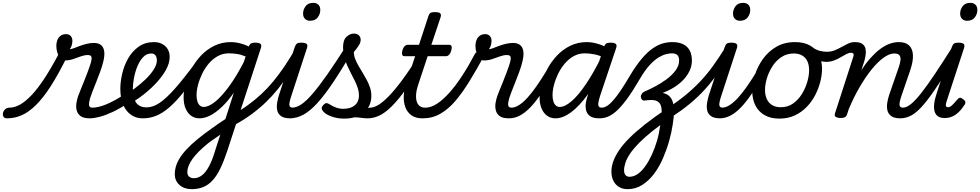

<svg xmlns="http://www.w3.org/2000/svg" viewBox="-231 -815 6892 1350"><path d="M-181 17Q-200 17 -206.5 5.5Q-213 -6 -210 -20.5Q-207 -35 -195 -46.5Q-183 -58 -164 -58Q-129 -58 -91 -79Q-53 -100 -10 -145Q33 -190 81 -263Q129 -336 184 -440L239 -413Q179 -292 126 -209.5Q73 -127 22.5 -77Q-28 -27 -78 -5Q-128 17 -181 17ZM400 17Q356 17 335 1Q314 -15 308 -40Q302 -65 306.5 -91.5Q311 -118 318 -138Q322 -150 333 -177Q344 -204 358 -238.5Q372 -273 385.5 -309Q399 -345 408 -375Q416 -405 411.5 -416.5Q407 -428 386 -428Q363 -428 337 -418.5Q311 -409 283 -399.5Q255 -390 224 -390Q206 -390 193 -405Q180 -420 172.5 -443.5Q165 -467 165 -493Q165 -514 172 -532.5Q179 -551 194.5 -563Q210 -575 234 -575Q254 -575 266 -562Q278 -549 278 -529Q278 -516 274.5 -500.5Q271 -485 260 -469Q269 -469 286.5 -475.5Q304 -482 327.5 -491Q351 -500 377.5 -506.5Q404 -513 430 -513Q461 -513 479.5 -498Q498 -483 502 -452.5Q506 -422 493 -373Q486 -345 472.5 -308.5Q459 -272 444.5 -235.5Q430 -199 418.5 -169.5Q407 -140 403 -126Q394 -96 395 -77Q396 -58 419 -58Q433 -58 439.5 -46.5Q446 -35 444.5 -20.5Q443 -6 432 5.5Q421 17 400 17Z M400 17Q381 17 374.5 5.5Q368 -6 371.5 -20.5Q375 -35 387 -46.5Q399 -58 418 -58Q459 -58 515.5 -81Q572 -104 642 -150Q654 -158 664 -153Q674 -148 679.5 -136Q685 -124 683 -111Q681 -98 670 -90Q611 -51 560.5 -27.5Q510 -4 469.5 6.5Q429 17 400 17Z M643 -143Q661 -154 678 -166Q695 -178 712 -190Q757 -223 793 -258Q829 -293 850.5 -327Q872 -361 872 -390Q872 -413 862 -426Q852 -439 832 -439Q818 -439 811.5 -451Q805 -463 807 -479Q809 -495 820.5 -507Q832 -519 853 -519Q883 -519 908 -506.5Q933 -494 947.5 -470.5Q962 -447 962 -414Q962 -369 933.5 -319.5Q905 -270 858 -221.5Q811 -173 753 -131Q734 -118 714 -104.5Q694 -91 674 -79Z M775 17Q742 17 716.5 6.5Q691 -4 671.5 -23.5Q652 -43 639.5 -69Q627 -95 621 -125.5Q615 -156 615 -190Q615 -239 628 -296Q641 -353 669.5 -403.5Q698 -454 743.5 -486.5Q789 -519 853 -519Q867 -519 871 -507Q875 -495 871.5 -479Q868 -463 857.5 -451Q847 -439 833 -439Q799 -439 774.5 -412.5Q750 -386 734 -346Q718 -306 710.5 -263.5Q703 -221 703 -188Q703 -160 708 -136.5Q713 -113 724 -96Q735 -79 754 -69.5Q773 -60 800 -60Q844 -60 891 -91.5Q938 -123 999 -192Q1060 -261 1143 -373Q1148 -380 1160.5 -374Q1173 -368 1182 -358.5Q1191 -349 1187 -343Q1119 -241 1063.5 -171.5Q1008 -102 960 -60.5Q912 -19 867 -1Q822 17 775 17Z M1117 515Q1064 515 1031 485.5Q998 456 998 410Q998 374 1011 340Q1024 306 1050 271.5Q1076 237 1115.5 200.5Q1155 164 1207 125Q1233 106 1256.5 89Q1280 72 1304 55.5Q1328 39 1354 22L1413 -163Q1370 -102 1327.5 -62Q1285 -22 1246 -2.5Q1207 17 1172 17Q1138 17 1113 -1Q1088 -19 1074 -52Q1060 -85 1060 -130Q1060 -176 1074 -229Q1088 -282 1116 -333Q1144 -384 1184 -426Q1224 -468 1276.5 -493.5Q1329 -519 1392 -519Q1412 -519 1433 -515.5Q1454 -512 1476 -505Q1498 -498 1518 -488L1521 -494Q1526 -506 1536 -510.5Q1546 -515 1562 -515Q1593 -515 1601.5 -505.5Q1610 -496 1603 -476L1367 246Q1343 318 1318.5 369Q1294 420 1264.5 452.5Q1235 485 1198.5 500Q1162 515 1117 515ZM1132 438Q1162 438 1188.5 418Q1215 398 1238.5 354.5Q1262 311 1282 243L1318 132Q1305 141 1290.5 151Q1276 161 1262 170.5Q1248 180 1234 191Q1194 223 1166 251.5Q1138 280 1120.5 305Q1103 330 1094.5 352.5Q1086 375 1086 395Q1086 408 1091 417.5Q1096 427 1107 432.5Q1118 438 1132 438ZM1201 -63Q1236 -63 1281.5 -99.5Q1327 -136 1378.5 -206Q1430 -276 1483 -378L1496 -418Q1462 -432 1432.5 -436Q1403 -440 1378 -440Q1335 -440 1299.5 -420Q1264 -400 1236.5 -367.5Q1209 -335 1190 -295.5Q1171 -256 1161 -217Q1151 -178 1151 -146Q1151 -121 1157 -102Q1163 -83 1174.5 -73Q1186 -63 1201 -63Z M1417 64Q1404 71 1394 64.5Q1384 58 1379.5 45Q1375 32 1378.5 18Q1382 4 1396 -3Q1458 -37 1510 -74.5Q1562 -112 1607 -154Q1652 -196 1691.5 -244Q1731 -292 1768.5 -347.5Q1806 -403 1843 -467Q1853 -482 1866 -482Q1879 -482 1886 -470Q1893 -458 1883 -440Q1844 -366 1805 -304Q1766 -242 1724.5 -190.5Q1683 -139 1636.5 -94.5Q1590 -50 1536 -10.5Q1482 29 1417 64Z M1810 17Q1766 17 1744.5 1Q1723 -15 1718 -40.5Q1713 -66 1718 -94.5Q1723 -123 1731 -148L1841 -483Q1848 -503 1857.5 -509Q1867 -515 1886 -515Q1917 -515 1925.5 -505.5Q1934 -496 1927 -476L1820 -149Q1802 -96 1803.5 -77Q1805 -58 1828 -58Q1842 -58 1849 -46.5Q1856 -35 1854.5 -20.5Q1853 -6 1842 5.5Q1831 17 1810 17ZM1948 -669Q1928 -669 1914 -682Q1900 -695 1900 -720Q1900 -747 1917.5 -771Q1935 -795 1972 -795Q1993 -795 2007 -782.5Q2021 -770 2021 -744Q2021 -717 2003.5 -693Q1986 -669 1948 -669Z M1806 17Q1787 17 1780.5 5.5Q1774 -6 1777 -20.5Q1780 -35 1792 -46.5Q1804 -58 1823 -58Q1853 -58 1887.5 -81Q1922 -104 1966.5 -155.5Q2011 -207 2071 -292.5Q2131 -378 2210 -503Q2218 -516 2232.5 -513Q2247 -510 2256.5 -499Q2266 -488 2258 -475Q2179 -337 2116 -242.5Q2053 -148 2001 -91Q1949 -34 1902 -8.5Q1855 17 1806 17Z M2355 17Q2334 17 2313 14Q2292 11 2268.5 10Q2245 9 2215 15L2227 -8Q2264 -24 2293 -35Q2322 -46 2342.5 -52Q2363 -58 2373 -58Q2382 -58 2385 -46.5Q2388 -35 2385.5 -20.5Q2383 -6 2375 5.5Q2367 17 2355 17ZM2188 19Q2139 19 2099.5 4Q2060 -11 2045 -28Q2030 -44 2031 -55.5Q2032 -67 2045 -79Q2057 -91 2066.5 -90Q2076 -89 2092 -78Q2109 -67 2132.5 -58.5Q2156 -50 2183 -50Q2235 -50 2264 -75Q2293 -100 2293 -144Q2293 -169 2285 -194.5Q2277 -220 2264 -246Q2251 -272 2237 -299Q2223 -326 2210 -355Q2197 -384 2189 -415.5Q2181 -447 2181 -481Q2181 -534 2205.5 -556.5Q2230 -579 2257 -579Q2280 -579 2292.5 -566.5Q2305 -554 2305 -535Q2305 -515 2289.5 -492Q2274 -469 2257 -449Q2257 -425 2266 -401.5Q2275 -378 2289 -353.5Q2303 -329 2318.5 -304Q2334 -279 2348 -252.5Q2362 -226 2371 -198.5Q2380 -171 2380 -141Q2380 -69 2328.5 -25Q2277 19 2188 19Z M2355 17Q2341 17 2334 5.5Q2327 -6 2328.5 -20.5Q2330 -35 2341 -46.5Q2352 -58 2373 -58Q2397 -58 2429 -77Q2461 -96 2502.5 -138.5Q2544 -181 2596.5 -251.5Q2649 -322 2713 -425Q2722 -439 2736.5 -437Q2751 -435 2759.5 -424Q2768 -413 2760 -400Q2685 -274 2627 -193Q2569 -112 2522 -66Q2475 -20 2434.5 -1.5Q2394 17 2355 17Z M2738 17Q2691 17 2661.5 -4.5Q2632 -26 2619 -61.5Q2606 -97 2608 -141Q2610 -185 2625 -230L2688 -420H2612Q2601 -420 2597 -430Q2593 -440 2598 -460Q2604 -480 2614 -490Q2624 -500 2635 -500H2715L2780 -698Q2786 -718 2795.5 -724Q2805 -730 2825 -730Q2857 -730 2865 -720.5Q2873 -711 2866 -691L2802 -500H2928Q2939 -500 2943.5 -490.5Q2948 -481 2942 -460Q2937 -441 2927 -430.5Q2917 -420 2906 -420H2776L2710 -221Q2696 -179 2694.5 -148Q2693 -117 2700.5 -97Q2708 -77 2723 -67.5Q2738 -58 2757 -58Q2771 -58 2778 -46.5Q2785 -35 2783 -20.5Q2781 -6 2770 5.5Q2759 17 2738 17Z M2742 17Q2723 17 2716.5 5.5Q2710 -6 2713.5 -20.5Q2717 -35 2729 -46.5Q2741 -58 2760 -58Q2799 -58 2841.5 -85.5Q2884 -113 2929 -163.5Q2974 -214 3019 -283Q3064 -352 3107 -434Q3112 -445 3125.5 -449.5Q3139 -454 3152.5 -452Q3166 -450 3172.5 -442Q3179 -434 3171 -419Q3119 -324 3070 -244Q3021 -164 2971 -105.5Q2921 -47 2865 -15Q2809 17 2742 17Z M3347 17Q3303 17 3282 1Q3261 -15 3255 -40Q3249 -65 3253.5 -91.5Q3258 -118 3265 -138Q3269 -150 3280 -177Q3291 -204 3305 -238.5Q3319 -273 3332.5 -309Q3346 -345 3355 -375Q3363 -405 3358.5 -416.5Q3354 -428 3333 -428Q3310 -428 3284 -418.5Q3258 -409 3230 -399.5Q3202 -390 3171 -390Q3153 -390 3140 -405Q3127 -420 3119.5 -443.5Q3112 -467 3112 -493Q3112 -514 3119 -532.5Q3126 -551 3141.5 -563Q3157 -575 3181 -575Q3201 -575 3213 -562Q3225 -549 3225 -529Q3225 -516 3221.5 -500.5Q3218 -485 3207 -469Q3216 -469 3233.5 -475.5Q3251 -482 3274.5 -491Q3298 -500 3324.5 -506.5Q3351 -513 3377 -513Q3408 -513 3426.5 -498Q3445 -483 3449 -452.5Q3453 -422 3440 -373Q3433 -345 3419.5 -308.5Q3406 -272 3391.5 -235.5Q3377 -199 3365.5 -169.5Q3354 -140 3350 -126Q3341 -96 3342 -77Q3343 -58 3366 -58Q3380 -58 3386.5 -46.5Q3393 -35 3391.5 -20.5Q3390 -6 3379 5.5Q3368 17 3347 17Z M3347 17Q3333 17 3326 5.5Q3319 -6 3320.5 -20.5Q3322 -35 3333 -46.5Q3344 -58 3365 -58Q3391 -58 3420 -77Q3449 -96 3479.5 -130Q3510 -164 3542 -210Q3574 -256 3607 -310Q3615 -323 3629 -321Q3643 -319 3652 -308.5Q3661 -298 3653 -285Q3610 -210 3571.5 -153Q3533 -96 3496.5 -58.5Q3460 -21 3423.5 -2Q3387 17 3347 17Z M3675 17Q3641 17 3616 -1Q3591 -19 3577 -52Q3563 -85 3563 -130Q3563 -176 3577 -229Q3591 -282 3619 -333Q3647 -384 3687 -426Q3727 -468 3779.5 -493.5Q3832 -519 3895 -519Q3933 -519 3977 -505.5Q4021 -492 4056 -468L4038 -399Q3989 -425 3951 -432.5Q3913 -440 3881 -440Q3838 -440 3802.5 -420Q3767 -400 3739.5 -367.5Q3712 -335 3693 -295.5Q3674 -256 3664 -217Q3654 -178 3654 -146Q3654 -121 3660 -102Q3666 -83 3677.5 -73Q3689 -63 3704 -63Q3741 -63 3788 -103.5Q3835 -144 3888.5 -223Q3942 -302 3998 -415L4035 -378Q3970 -244 3906.5 -156.5Q3843 -69 3785 -26Q3727 17 3675 17ZM3983 17Q3938 17 3916.5 0.5Q3895 -16 3889.5 -41.5Q3884 -67 3889 -95.5Q3894 -124 3903 -148L4015 -483Q4022 -503 4031.5 -509Q4041 -515 4060 -515Q4091 -515 4099.5 -505.5Q4108 -496 4101 -476L3991 -149Q3974 -97 3975.5 -77.5Q3977 -58 4000 -58Q4014 -58 4021 -46.5Q4028 -35 4026.5 -20.5Q4025 -6 4014.5 5.5Q4004 17 3983 17Z M3984 17Q3968 17 3964 5.5Q3960 -6 3964.5 -20.5Q3969 -35 3979 -46.5Q3989 -58 4001 -58Q4019 -58 4040.5 -72.5Q4062 -87 4086 -115.5Q4110 -144 4137 -184.5Q4164 -225 4194 -276Q4241 -355 4282 -403Q4323 -451 4360 -476Q4397 -501 4430.5 -510Q4464 -519 4495 -519Q4509 -519 4515 -507Q4521 -495 4520.5 -479.5Q4520 -464 4513 -452Q4506 -440 4493 -440Q4477 -440 4453.5 -434.5Q4430 -429 4400.5 -411.5Q4371 -394 4337.5 -358Q4304 -322 4268 -260Q4216 -171 4175.5 -116.5Q4135 -62 4102 -33Q4069 -4 4040.5 6.5Q4012 17 3984 17Z M4181 515Q4146 515 4120.5 499Q4095 483 4081.5 455.5Q4068 428 4068 392Q4068 368 4081.5 355.5Q4095 343 4112.5 342Q4130 341 4143.5 351Q4157 361 4157 383Q4157 404 4167 416Q4177 428 4195 428Q4225 428 4253.5 408Q4282 388 4307 352.5Q4332 317 4353 271Q4374 225 4389 173.5Q4404 122 4411 68Q4419 23 4421 -8.5Q4423 -40 4419 -60Q4415 -80 4405 -91.5Q4395 -103 4380.5 -107.5Q4366 -112 4347 -112Q4335 -112 4323 -110.5Q4311 -109 4302 -108Q4291 -107 4283.5 -114Q4276 -121 4275 -132.5Q4274 -144 4282 -156Q4290 -168 4311 -176Q4337 -187 4376 -207.5Q4415 -228 4453.5 -256Q4492 -284 4518 -318Q4544 -352 4544 -390Q4544 -416 4531.5 -428Q4519 -440 4494 -440Q4476 -440 4468 -452Q4460 -464 4460.5 -479.5Q4461 -495 4469.5 -507Q4478 -519 4494 -519Q4535 -519 4562 -508.5Q4589 -498 4605 -479.5Q4621 -461 4627.5 -438Q4634 -415 4634 -390Q4634 -353 4618.5 -319Q4603 -285 4575.5 -255.5Q4548 -226 4511 -202.5Q4474 -179 4431 -163V-161Q4456 -156 4473.5 -140.5Q4491 -125 4499.5 -98Q4508 -71 4508 -32Q4508 7 4499 61Q4491 116 4473.5 177.5Q4456 239 4430 299Q4404 359 4367.5 407.5Q4331 456 4284.5 485.5Q4238 515 4181 515Z M4157 383Q4157 402 4143.5 412.5Q4130 423 4112.5 425Q4095 427 4081.5 419Q4068 411 4068 392Q4068 357 4081 320Q4094 283 4121.5 242Q4149 201 4194.5 155.5Q4240 110 4305.5 58.5Q4371 7 4459 -52Q4534 -101 4590.5 -147.5Q4647 -194 4694.5 -244.5Q4742 -295 4784.5 -354.5Q4827 -414 4874 -489Q4881 -500 4894.5 -496.5Q4908 -493 4917 -482Q4926 -471 4918 -458Q4867 -373 4821 -307Q4775 -241 4726 -187Q4677 -133 4620 -86Q4563 -39 4493 7Q4416 59 4359 104.5Q4302 150 4263 189.5Q4224 229 4200.5 263.5Q4177 298 4167 328Q4157 358 4157 383Z M4833 17Q4789 17 4767.5 1Q4746 -15 4741 -40.5Q4736 -66 4741 -94.5Q4746 -123 4754 -148L4864 -483Q4871 -503 4880.5 -509Q4890 -515 4909 -515Q4940 -515 4948.5 -505.5Q4957 -496 4950 -476L4843 -149Q4825 -96 4826.5 -77Q4828 -58 4851 -58Q4865 -58 4872 -46.5Q4879 -35 4877.5 -20.5Q4876 -6 4865 5.5Q4854 17 4833 17ZM4971 -669Q4951 -669 4937 -682Q4923 -695 4923 -720Q4923 -747 4940.5 -771Q4958 -795 4995 -795Q5016 -795 5030 -782.5Q5044 -770 5044 -744Q5044 -717 5026.5 -693Q5009 -669 4971 -669Z M4828 17Q4814 17 4807 5.5Q4800 -6 4801.5 -20.5Q4803 -35 4814 -46.5Q4825 -58 4846 -58Q4872 -58 4901 -77Q4930 -96 4960.5 -130Q4991 -164 5023 -210Q5055 -256 5088 -310Q5096 -323 5110 -321Q5124 -319 5133 -308.5Q5142 -298 5134 -285Q5091 -210 5052.5 -153Q5014 -96 4977.5 -58.5Q4941 -21 4904.5 -2Q4868 17 4828 17Z M5249 19Q5187 19 5144 -6Q5101 -31 5079.5 -75.5Q5058 -120 5058 -176Q5058 -229 5077 -288.5Q5096 -348 5133.5 -400.5Q5171 -453 5227.5 -486Q5284 -519 5359 -519Q5421 -519 5463.5 -495.5Q5506 -472 5527.5 -429.5Q5549 -387 5549 -331Q5549 -291 5537.5 -243.5Q5526 -196 5502.5 -149.5Q5479 -103 5443 -65Q5407 -27 5358.5 -4Q5310 19 5249 19ZM5259 -61Q5308 -61 5345 -87Q5382 -113 5407 -153.5Q5432 -194 5445 -238.5Q5458 -283 5458 -321Q5458 -360 5445 -386Q5432 -412 5408 -425.5Q5384 -439 5351 -439Q5301 -439 5263 -413.5Q5225 -388 5199.5 -348Q5174 -308 5161 -264Q5148 -220 5148 -183Q5148 -144 5161.5 -116.5Q5175 -89 5200 -75Q5225 -61 5259 -61Z M5577 -380Q5560 -380 5536 -386Q5512 -392 5489.5 -402.5Q5467 -413 5452 -424Q5443 -431 5442 -443.5Q5441 -456 5446 -467.5Q5451 -479 5461 -484Q5471 -489 5483 -481Q5512 -462 5537 -456.5Q5562 -451 5583 -451Q5613 -451 5638.5 -461.5Q5664 -472 5687 -485Q5710 -498 5732.5 -508.5Q5755 -519 5778 -519Q5791 -519 5797.5 -507.5Q5804 -496 5802.5 -481.5Q5801 -467 5789 -455.5Q5777 -444 5753 -444Q5738 -444 5719.5 -434.5Q5701 -425 5679.5 -412Q5658 -399 5632.5 -389.5Q5607 -380 5577 -380Z M6100 17Q6056 17 6034.5 0.5Q6013 -16 6008 -41.5Q6003 -67 6008 -95.5Q6013 -124 6021 -148L6089 -344Q6098 -370 6100.5 -391.5Q6103 -413 6093.5 -426Q6084 -439 6056 -439Q6023 -439 5982.5 -410Q5942 -381 5899.5 -329Q5857 -277 5815 -205.5Q5773 -134 5737 -48L5725 -11Q5721 2 5710.5 8.5Q5700 15 5677 15Q5661 15 5647.5 8Q5634 1 5640 -18L5770 -420Q5773 -430 5769.5 -437Q5766 -444 5754 -444Q5742 -444 5737.5 -455.5Q5733 -467 5736 -481.5Q5739 -496 5750 -507.5Q5761 -519 5779 -519Q5816 -519 5833.5 -505.5Q5851 -492 5855 -470.5Q5859 -449 5855 -425Q5851 -401 5845 -381L5825 -321Q5856 -369 5888.5 -405.5Q5921 -442 5954 -467.5Q5987 -493 6021 -506Q6055 -519 6089 -519Q6135 -519 6160 -496.5Q6185 -474 6188 -430Q6191 -386 6169 -321L6110 -149Q6092 -97 6093.5 -77.5Q6095 -58 6119 -58Q6133 -58 6139.5 -46.5Q6146 -35 6144.5 -20.5Q6143 -6 6132 5.5Q6121 17 6100 17Z M6100 17Q6086 17 6079 5.5Q6072 -6 6073.5 -20.5Q6075 -35 6086 -46.5Q6097 -58 6118 -58Q6142 -58 6172.5 -82Q6203 -106 6244 -157.5Q6285 -209 6341 -292.5Q6397 -376 6472 -495Q6481 -509 6495.5 -507Q6510 -505 6519 -494Q6528 -483 6520 -470Q6435 -326 6373.5 -231.5Q6312 -137 6266 -82.5Q6220 -28 6180.5 -5.5Q6141 17 6100 17Z M6411 15Q6355 15 6341 -29.5Q6327 -74 6355 -159L6461 -483Q6468 -503 6477.5 -509Q6487 -515 6506 -515Q6537 -515 6545.5 -505.5Q6554 -496 6547 -476L6425 -103Q6418 -82 6420 -71.5Q6422 -61 6435 -61Q6444 -61 6453 -67Q6462 -73 6473.5 -85Q6485 -97 6501 -116Q6509 -126 6517 -127.5Q6525 -129 6536 -121Q6552 -111 6555.5 -101Q6559 -91 6553 -81Q6532 -48 6509.5 -26.5Q6487 -5 6462.5 5Q6438 15 6411 15ZM6568 -669Q6548 -669 6534 -682Q6520 -695 6520 -720Q6520 -747 6537.5 -771Q6555 -795 6592 -795Q6613 -795 6627 -782.5Q6641 -770 6641 -744Q6641 -717 6623.5 -693Q6606 -669 6568 -669Z"/></svg>

Font: Playwrite CA
Style: Regular
Weight: 400
Designer: Veronika Burian, José Scaglione
Foundry: TypeTogether
Version: Version 1.002